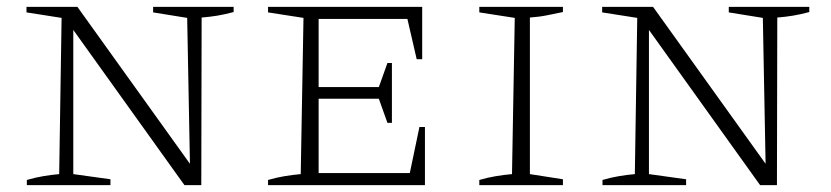

<svg xmlns="http://www.w3.org/2000/svg" viewBox="-20 -538 2415 558"><path d="M425 -518H659V-503Q633 -496 611.5 -492.5Q590 -489 566 -487L565 0H516L193 -451V-32L301 -17V0H58V-15Q82 -22 105.5 -26Q129 -30 152 -32L159 -486L57 -502V-518H205L532 -62L524 -486L425 -502Z M1199 -169H1215V0H759V-15Q783 -22 807 -26Q831 -30 854 -32L862 -486L759 -502V-518H1207V-366H1191L1164 -483H906V-285H1081L1106 -355H1119V-181H1106L1081 -251H906V-35H1171Z M1373 0V-15Q1397 -22 1421 -26Q1445 -30 1468 -32L1476 -486L1373 -502V-518H1616V-503Q1596 -499 1572 -494Q1548 -489 1520 -487V-32L1616 -17V0Z M2098 -518H2332V-503Q2306 -496 2284.5 -492.5Q2263 -489 2239 -487L2238 0H2189L1866 -451V-32L1974 -17V0H1731V-15Q1755 -22 1778.5 -26Q1802 -30 1825 -32L1832 -486L1730 -502V-518H1878L2205 -62L2197 -486L2098 -502Z"/></svg>

Font: Piazzolla SC ExtraLight
Style: Regular
Weight: 200
Designer: Juan Pablo del Peral
Foundry: Huerta Tipografica
Version: Version 1.330